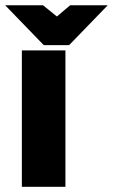

<svg xmlns="http://www.w3.org/2000/svg" viewBox="-34 -716 433 736"><path d="M49.8 0V-522.9H216.8V0ZM378.9 -695.8 231 -543H133.8L-14.2 -695.8H130.9L184.1 -652.8L234.9 -695.8Z"/></svg>

Font: LT Superior Black
Style: Regular
Weight: 900
Designer: Daniel Lyons
Foundry: LyonsType
Version: Version 2.005